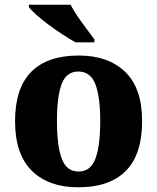

<svg xmlns="http://www.w3.org/2000/svg" viewBox="-20 -786 668 816"><path d="M312 10Q187 10 115.5 -60Q44 -130 44 -271Q44 -411 112.5 -480.5Q181 -550 315 -550Q440 -550 512 -480.5Q584 -411 584 -271Q584 -130 515 -60Q446 10 312 10ZM314 -57Q365 -57 385.5 -111.5Q406 -166 406 -271Q406 -376 385 -429Q364 -482 313 -482Q262 -482 242 -429Q222 -376 222 -271Q222 -166 242.5 -111.5Q263 -57 314 -57ZM301 -606Q276 -620 246 -639.5Q216 -659 186.5 -681Q157 -703 134.5 -723Q112 -743 103 -756V-766H280Q291 -744 309.5 -717Q328 -690 347.5 -664Q367 -638 381 -619V-606Z"/></svg>

Font: Noto Serif ExtraBold
Style: Regular
Weight: 800
Designer: Monotype Design Team
Foundry: Monotype Imaging Inc.
Version: Version 2.014